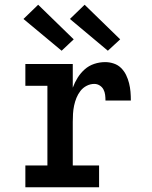

<svg xmlns="http://www.w3.org/2000/svg" viewBox="-20 -790 640 810"><path d="M87 0V-92H180V-428H87V-520H287V-420Q295 -442 307.5 -462Q320 -482 337.5 -497.5Q355 -513 377.5 -520.5Q400 -528 424 -528Q442 -528 460 -522Q478 -516 491 -503Q504 -490 512 -473.5Q520 -457 524.5 -439Q529 -421 530.5 -403Q532 -385 532 -366H425Q425 -378 423.5 -390Q422 -402 416.5 -412.5Q411 -423 400.5 -429.5Q390 -436 378 -436Q361 -436 345.5 -428Q330 -420 319.5 -406.5Q309 -393 302.5 -377Q296 -361 292.5 -344Q289 -327 288 -310Q287 -293 287 -276V-92H398V0ZM435 -576 275 -710 337 -770 487 -624ZM240 -576 79 -710 141 -770 291 -624Z"/></svg>

Font: Iosevka Etoile Semibold
Style: Regular
Weight: 600
Designer: Belleve Invis
Foundry: Belleve Invis
Version: Version 22.1.2; ttfautohint (v1.8.4)